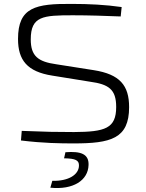

<svg xmlns="http://www.w3.org/2000/svg" viewBox="-20 -721 746 980"><path d="M350 -701C161 -703 72 -684 72 -522C72 -414 119 -355 247 -335L439 -304C535 -291 573 -265 573 -175C573 -65 516 -48 358 -47C270 -47 211 -48 91 -53L87 -4C201 10 289 11 356 11C545 11 639 -13 639 -174C639 -285 592 -342 458 -363L267 -393C174 -406 137 -435 137 -520C137 -639 200 -643 352 -643C433 -643 519 -640 596 -637L601 -685C518 -697 432 -701 350 -701ZM307 87C366 88 384 97 383 125C382 170 331 204 247 202L237 237C353 249 430 200 432 121C434 65 393 50 314 56Z"/></svg>

Font: Exo 2 Light Expanded
Style: Regular
Weight: 300
Width: 7
Designer: Natanael Gama
Version: Version 1.001;PS 001.001;hotconv 1.0.70;makeotf.lib2.5.58329